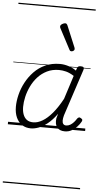

<svg xmlns="http://www.w3.org/2000/svg" viewBox="-84 -1026 790 1542"><g transform="rotate(5 311.5 -255.0)"><path d="M187 17Q145 17 115 -3Q85 -23 68.5 -59.5Q52 -96 52 -146Q52 -191 64.5 -242.5Q77 -294 103 -343Q129 -392 167.5 -432Q206 -472 258 -495.5Q310 -519 376 -519Q409 -519 444 -508Q479 -497 507 -477L513 -495Q517 -507 523.5 -511Q530 -515 543 -515Q562 -515 566.5 -507.5Q571 -500 567 -488L443 -111Q436 -86 436 -68Q436 -50 444 -40.5Q452 -31 467 -31Q484 -31 499.5 -40Q515 -49 528 -63.5Q541 -78 550 -93Q555 -100 562.5 -103.5Q570 -107 580 -100Q592 -94 592.5 -86Q593 -78 588 -71Q577 -51 558.5 -31Q540 -11 515.5 3Q491 17 460 17Q438 17 422 10Q406 3 396.5 -10Q387 -23 384 -41Q381 -59 384 -81Q387 -91 389.5 -100.5Q392 -110 395 -119Q357 -67 319.5 -37Q282 -7 248 5Q214 17 187 17ZM110 -150Q110 -115 120 -88.5Q130 -62 150 -47.5Q170 -33 202 -33Q237 -33 275.5 -55.5Q314 -78 353.5 -124.5Q393 -171 432 -243L493 -433Q458 -455 429 -462.5Q400 -470 372 -470Q318 -470 275.5 -449Q233 -428 202 -394Q171 -360 150.5 -317.5Q130 -275 120 -231.5Q110 -188 110 -150ZM457 -628Q452 -628 448.5 -630Q445 -632 441 -639L352 -808Q351 -812 350 -815Q349 -818 350 -822Q351 -829 357.5 -834.5Q364 -840 373 -844Q382 -848 390 -848Q401 -848 408 -832L480 -659Q481 -655 481.5 -652Q482 -649 482 -646Q480 -637 472 -632.5Q464 -628 457 -628ZM0 460H623V470H0ZM0 -20H623V0H0ZM0 -505H623V-500H0ZM0 -980H623V-970H0Z"/></g></svg>

Font: Playwrite NO Guides
Style: Regular
Weight: 400
Designer: Veronika Burian, José Scaglione
Foundry: TypeTogether
Version: Version 1.003